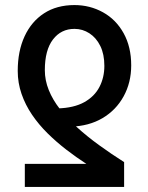

<svg xmlns="http://www.w3.org/2000/svg" viewBox="-20 -738 583 758"><path d="M274 -718Q335 -718 386.5 -689.5Q438 -661 468 -607Q498 -553 498 -480Q498 -412 468 -357.5Q438 -303 384.5 -271.5Q331 -240 259 -238L208 -310Q272 -312 312.5 -334.5Q353 -357 372.5 -394.5Q392 -432 392 -478Q392 -524 376 -556.5Q360 -589 333 -606.5Q306 -624 274 -624Q221 -624 189 -582Q157 -540 157 -461Q157 -421 172.5 -382.5Q188 -344 216.5 -307.5Q245 -271 284 -235.5Q323 -200 370.5 -165.5Q418 -131 470 -98V0H78V-91H321Q281 -117 242 -147Q203 -177 168 -211.5Q133 -246 106.5 -285Q80 -324 65 -367.5Q50 -411 50 -458Q50 -536 77 -594.5Q104 -653 154 -685.5Q204 -718 274 -718Z"/></svg>

Font: Source Sans 3 SemiBold
Style: Regular
Weight: 600
Designer: Paul D. Hunt
Foundry: Adobe
Version: Version 3.046;hotconv 1.0.118;makeotfexe 2.5.65603